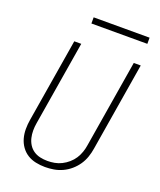

<svg xmlns="http://www.w3.org/2000/svg" viewBox="-164 -1005 927 1113"><g transform="rotate(20 300.0 -448.0)"><path d="M249 8Q220 8 191.5 2Q163 -4 140 -18.5Q117 -33 101 -55.5Q85 -78 77.5 -105Q70 -132 70 -161.5Q70 -191 75 -220L160 -735H203L117 -214Q113 -191 113 -168Q113 -145 118 -123.5Q123 -102 134.5 -83.5Q146 -65 164 -52.5Q182 -40 204.5 -35Q227 -30 250 -30Q272 -30 294 -34Q316 -38 337 -48.5Q358 -59 376.5 -75Q395 -91 407.5 -110.5Q420 -130 427.5 -152Q435 -174 438 -195L527 -735H570L480 -189Q476 -163 467 -136.5Q458 -110 442 -86.5Q426 -63 404 -44Q382 -25 356 -13Q330 -1 303 3.5Q276 8 249 8ZM218 -866V-904H563V-866Z"/></g></svg>

Font: Iosevka Aile XLt Obl
Style: Regular
Weight: 200
Italic angle: -9°
Designer: Belleve Invis
Foundry: Belleve Invis
Version: Version 31.1.0; ttfautohint (v1.8.4)